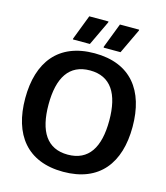

<svg xmlns="http://www.w3.org/2000/svg" viewBox="-125 -946 914 1054"><g transform="rotate(15 332.5 -419.0)"><path d="M293.3 -704.2 360 -845V-850H250.8L196.7 -709.2V-704.2ZM467.5 -704.2 534.2 -845V-850H425L370.8 -709.2L371.7 -704.2ZM332.5 11.7C538.3 11.7 637.5 -119.2 637.5 -325C637.5 -530.8 538.3 -661.7 332.5 -661.7C127.5 -661.7 27.5 -530.8 27.5 -325C27.5 -119.2 127.5 11.7 332.5 11.7ZM332.5 -85.8C214.2 -85.8 160 -172.5 160 -325C160 -477.5 214.2 -564.2 332.5 -564.2C450.8 -564.2 505 -477.5 505 -325C505 -172.5 450.8 -85.8 332.5 -85.8Z"/></g></svg>

Font: Familjen Grotesk SemiBold
Style: Regular
Weight: 600
Designer: Anders Wikstroem, Jonas Baeckman, Matilda Gysing, Kristian Moeller
Foundry: Familjen STHLM AB
Version: Version 2.000